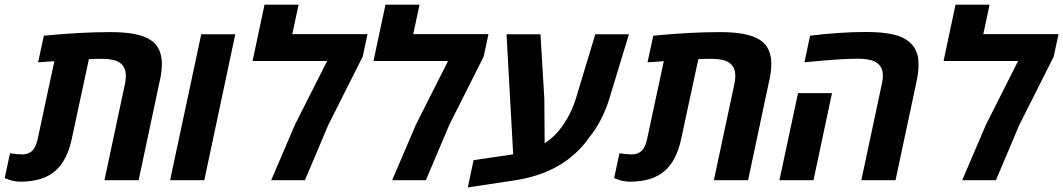

<svg xmlns="http://www.w3.org/2000/svg" viewBox="-58 -780 4601 831"><path d="M31.2 6.3Q13.2 6.3 -3.4 2.4Q-20 -1.5 -37.6 -9.3L-14.6 -116.7Q15.1 -111.8 37.6 -111.8Q70.8 -111.8 87.4 -134.3Q99.1 -150.4 105.5 -180.2L177.2 -515.1Q159.7 -514.2 142.1 -512.7Q124.5 -511.2 106.9 -510.3L131.8 -625.5Q291.5 -641.1 420.9 -641.1Q478 -641.1 521.2 -633.3Q564.5 -625.5 592.8 -607.4Q619.6 -590.8 631.1 -563.5Q642.6 -536.1 642.6 -505.4Q642.6 -466.3 632.3 -424.8L542 0H394L483.4 -419.4Q486.8 -436 486.8 -452.1Q486.8 -484.4 467.8 -502.4Q455.1 -515.6 432.1 -520.5Q409.2 -525.4 382.8 -525.4Q368.2 -525.4 353.8 -525.1Q339.4 -524.9 326.7 -523.9L252.9 -180.2Q232.9 -84 179.4 -38.8Q126 6.3 31.2 6.3Z M678.2 0 813 -631.8H960.4L826.2 0Z M1115.7 0 1219.2 -241.7 1357.9 -516.1H1035.2L1086.9 -759.8H1234.4L1207 -632.3H1532.7L1511.7 -534.7L1362.8 -238.8L1261.7 0Z M1639.2 0 1742.7 -241.7 1881.3 -516.1H1558.6L1610.4 -759.8H1757.8L1730.5 -632.3H2056.2L2035.2 -534.7L1886.2 -238.8L1785.2 0Z M1966.8 31.2 1991.7 -86.9 2135.7 -107.9Q2148.9 -109.9 2163.1 -112.3L2134.3 -631.8H2281.2L2297.9 -354L2299.3 -160.2Q2347.7 -190.4 2383.8 -246.1Q2414.6 -291 2433.1 -349.1L2518.6 -631.8H2664.1L2580.1 -355.5Q2549.3 -255.4 2493.7 -187Q2385.7 -31.2 2167 1Z M2668.9 6.3Q2650.9 6.3 2634.3 2.4Q2617.7 -1.5 2600.1 -9.3L2623 -116.7Q2652.8 -111.8 2675.3 -111.8Q2708.5 -111.8 2725.1 -134.3Q2736.8 -150.4 2743.2 -180.2L2814.9 -515.1Q2797.4 -514.2 2779.8 -512.7Q2762.2 -511.2 2744.6 -510.3L2769.5 -625.5Q2929.2 -641.1 3058.6 -641.1Q3115.7 -641.1 3158.9 -633.3Q3202.1 -625.5 3230.5 -607.4Q3257.3 -590.8 3268.8 -563.5Q3280.3 -536.1 3280.3 -505.4Q3280.3 -466.3 3270 -424.8L3179.7 0H3031.7L3121.1 -419.4Q3124.5 -436 3124.5 -452.1Q3124.5 -484.4 3105.5 -502.4Q3092.8 -515.6 3069.8 -520.5Q3046.9 -525.4 3020.5 -525.4Q3005.9 -525.4 2991.5 -525.1Q2977.1 -524.9 2964.4 -523.9L2890.6 -180.2Q2870.6 -84 2817.1 -38.8Q2763.7 6.3 2668.9 6.3Z M3669.9 0 3759.3 -419.4Q3763.2 -436.5 3763.2 -452.6Q3763.2 -496.1 3728.5 -513.2Q3715.3 -520 3696.5 -522.9Q3677.7 -525.9 3656.2 -525.9Q3615.2 -525.9 3560.8 -522.2Q3506.3 -518.6 3423.8 -510.3L3448.2 -625.5Q3577.6 -641.6 3690.9 -641.6Q3759.8 -641.6 3805.9 -631.3Q3852.1 -621.1 3879.4 -596.7Q3895.5 -582.5 3904.1 -565.2Q3912.6 -547.9 3915.5 -530.3Q3916.5 -521.5 3917 -512.9Q3917.5 -504.4 3917.5 -496.6Q3917.5 -465.8 3907.2 -419.4L3817.9 0ZM3315.4 0 3396 -377H3543L3462.9 0Z M4106.4 0 4210 -241.7 4348.6 -516.1H4025.9L4077.6 -759.8H4225.1L4197.8 -632.3H4523.4L4502.4 -534.7L4353.5 -238.8L4252.4 0Z"/></svg>

Font: Open Sans
Style: Bold Italic
Weight: 700
Italic angle: -12°
Designer: Monotype Design Team
Foundry: Monotype Imaging Inc.
Version: Version 3.003; ttfautohint (v1.8.4)